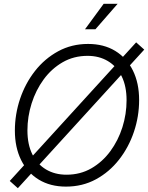

<svg xmlns="http://www.w3.org/2000/svg" viewBox="-20 -969 777 1008"><path d="M326.2 10.7Q244.1 10.7 183.8 -25.9Q123.5 -62.5 90.8 -128.9Q58.1 -195.3 58.1 -283.2Q58.1 -369.1 85.4 -450.2Q112.8 -531.2 163.6 -596.2Q214.4 -661.1 285.2 -699.7Q356 -738.3 442.4 -738.3Q524.9 -738.3 585 -701.7Q645 -665 677.7 -598.9Q710.4 -532.7 710.4 -443.8Q710.4 -357.9 683.1 -276.9Q655.8 -195.8 605 -130.9Q554.2 -65.9 483.6 -27.6Q413.1 10.7 326.2 10.7ZM329.1 -51.8Q401.4 -51.8 459.5 -85.2Q517.6 -118.7 559.1 -175Q600.6 -231.4 622.6 -300.8Q644.5 -370.1 644.5 -442.9Q644.5 -516.6 618.7 -568.6Q592.8 -620.6 546.6 -648.2Q500.5 -675.8 439.9 -675.8Q367.2 -675.8 308.8 -642.1Q250.5 -608.4 209.2 -552Q168 -495.6 146 -426Q124 -356.4 124 -284.2Q124 -210.9 149.7 -158.9Q175.3 -106.9 221.7 -79.3Q268.1 -51.8 329.1 -51.8ZM73.7 19 31.2 -19 694.8 -746.6 737.3 -708.5ZM426.3 -815.4 524.4 -949.2H597.7L481 -815.4Z"/></svg>

Font: Inter 28pt Light
Style: Italic
Weight: 300
Italic angle: -9.3988°
Designer: Rasmus Andersson
Foundry: rsms
Version: Version 4.001;git-66647c0bb